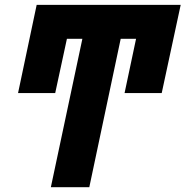

<svg xmlns="http://www.w3.org/2000/svg" viewBox="-20 -780 773 800"><path d="M191.9 0 323.2 -618.2H258.8L210 -392.1H55.2L132.8 -759.8H732.9L653.8 -392.1H499L546.9 -618.2H482.9L352.1 0Z"/></svg>

Font: Open Sans Condensed ExtraBold
Style: Italic
Weight: 800
Width: 3
Italic angle: -12°
Designer: Monotype Design Team
Foundry: Monotype Imaging Inc.
Version: Version 3.003; ttfautohint (v1.8.4)